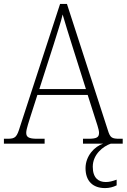

<svg xmlns="http://www.w3.org/2000/svg" viewBox="-22 -734 647 981"><path d="M-2 0H206V-25H168C122 -25 112 -35 112 -56C112 -75 128 -119 134 -140L169 -249H426L463 -133C469 -113 484 -73 484 -56C484 -34 475 -25 430 -25H402V0H505C461 14 415 63 415 125C415 192 453 227 515 227C536 227 556 222 574 213V184C551 192 538 196 518 196C482 196 452 176 452 118C452 54 506 13 544 0H605V-25H590C549 -25 541 -30 529 -69L320 -714H285L81 -89C64 -33 57 -25 16 -25H-2ZM179 -279 252 -506C267 -557 291 -625 298 -660C310 -620 329 -556 349 -494L417 -279Z"/></svg>

Font: Noto Serif Hebrew SemiCondensed ExtraLight
Style: Regular
Weight: 200
Width: 4
Designer: Monotype Design Team
Foundry: Monotype Imaging Inc.
Version: Version 2.004